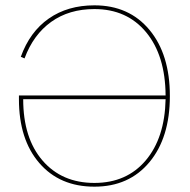

<svg xmlns="http://www.w3.org/2000/svg" viewBox="-20 -690 713 720"><path d="M334 -670Q464 -670 540.5 -578Q617 -486 617 -330Q617 -174 540.5 -82Q464 10 334 10Q204 10 127.5 -78.5Q51 -167 51 -318V-332H601Q600 -482 528 -569Q456 -656 334 -656Q239 -656 172 -608Q105 -560 72 -471L58 -477Q92 -571 163 -620.5Q234 -670 334 -670ZM334 -4Q455 -4 526.5 -88.5Q598 -173 601 -318H67Q67 -172 139.5 -88Q212 -4 334 -4Z"/></svg>

Font: Elaine Sans Thin
Style: Regular
Weight: 250
Designer: Wei Huang
Foundry: Wei Huang
Version: Version 2.001;December 24, 2019;FontCreator 12.0.0.2547 64-b